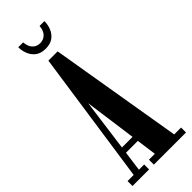

<svg xmlns="http://www.w3.org/2000/svg" viewBox="-276 -877 908 908"><g transform="rotate(-45 178.0 -423.0)"><path d="M-1 0V-33H40L137 -700.5H199L311 -33H357V0H142V-33H181.5L127 -430.5H128.5L75 -33H110V0ZM75.5 -133V-164H183.5V-133ZM168 -749Q137.5 -749 118.2 -763.2Q99 -777.5 90 -799.8Q81 -822 81 -846H113.5Q116 -816 131 -801Q146 -786 168 -786Q190.5 -786 205.8 -801Q221 -816 223.5 -846H256Q256 -822 247 -799.8Q238 -777.5 218.8 -763.2Q199.5 -749 168 -749Z"/></g></svg>

Font: Imbue 24pt
Style: Bold
Weight: 700
Designer: Tyler Finck
Foundry: Etcetera Type Company
Version: Version 1.102